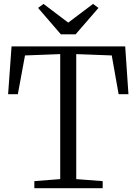

<svg xmlns="http://www.w3.org/2000/svg" viewBox="-20 -986 716 1006"><path d="M295.5 -47.5V-702.5L111 -695.5L73.5 -492.5H22.5L40.5 -743H636L653 -492.5H601.5L565.5 -695.5L379.5 -702.5V-47.5L518 -37V0H160V-37ZM299 -806 179.5 -944.5 208 -965.5 337.5 -867.5 467.5 -965.5 496 -944.5 376 -806Z"/></svg>

Font: Merriweather 48pt Light
Style: Regular
Weight: 300
Version: Version 2.100